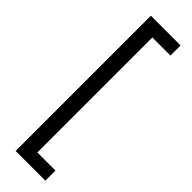

<svg xmlns="http://www.w3.org/2000/svg" viewBox="-336 -801 1019 1019"><g transform="rotate(45 173.0 -291.5)"><path d="M301 216H78V-799H301V-723H165V140H301Z"/></g></svg>

Font: Noto Sans Sinhala SemiCondensed Medium
Style: Regular
Weight: 500
Width: 4
Designer: Jelle Bosma - Monotype Design Team
Foundry: Monotype Imaging Inc.
Version: Version 2.006; ttfautohint (v1.8.4.7-5d5b)